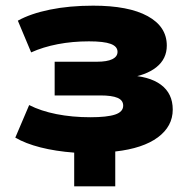

<svg xmlns="http://www.w3.org/2000/svg" viewBox="-20 -529 673 678"><path d="M242 129V10Q176 5 123 -8.5Q70 -22 34 -43L83 -158Q124 -137 179.5 -126Q235 -115 299 -115Q358 -115 386.5 -124.5Q415 -134 415 -156Q415 -175 395 -183.5Q375 -192 334 -192H173V-311H322Q358 -311 376.5 -320Q395 -329 395 -346Q395 -365 371 -374Q347 -383 294 -383Q236 -383 184 -373Q132 -363 90 -344L43 -456Q88 -481 156.5 -495Q225 -509 309 -509Q434 -509 501.5 -472Q569 -435 569 -368Q569 -321 532 -291.5Q495 -262 427 -253L428 -263Q506 -261 548 -230Q590 -199 590 -142Q590 -83 537.5 -44Q485 -5 387 6V129Z"/></svg>

Font: Nunito Sans 10pt SemiExpanded Black
Style: Regular
Weight: 900
Width: 6
Designer: Vernon Adams
Foundry: Vernon Adams
Version: Version 3.101;gftools[0.9.27]